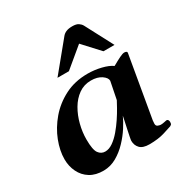

<svg xmlns="http://www.w3.org/2000/svg" viewBox="-176 -902 1013 1054"><g transform="rotate(-30 330.0 -374.5)"><path d="M181.6 11.7Q130.9 12.2 95.9 -9.5Q61 -31.2 43 -68.4Q24.9 -105.5 24.9 -149.4Q24.9 -203.6 48.1 -263.7Q71.3 -323.7 115.7 -376Q160.2 -428.2 223.9 -460.9Q287.6 -493.7 368.7 -493.7Q412.1 -493.7 454.1 -483.4Q496.1 -473.1 519.5 -456.1Q549.3 -473.1 570.3 -483.4Q591.3 -493.7 601.6 -493.7Q608.4 -493.7 613.5 -491.5Q618.7 -489.3 618.7 -483.4L551.3 -92.3Q549.8 -80.1 549.8 -71.8Q549.8 -58.1 560.8 -54Q571.8 -49.8 578.1 -49.8Q589.4 -49.8 601.8 -52.7Q614.3 -55.7 616.2 -55.7Q623.5 -55.7 626.7 -50Q629.9 -44.4 629.9 -37.6Q629.9 -25.4 625 -21.5Q620.1 -17.6 617.7 -16.6Q607.9 -13.2 567.4 -0.5Q526.9 12.2 470.2 12.2Q429.2 12.2 411.1 -6.8Q393.1 -25.9 393.1 -54.2Q393.1 -59.6 397 -78.9Q400.9 -98.1 406 -122.3Q411.1 -146.5 415.8 -167.5Q420.4 -188.5 421.9 -197.3Q409.7 -169.4 387 -134Q364.3 -98.6 333 -65.7Q301.8 -32.7 263.4 -10.7Q225.1 11.2 181.6 11.7ZM240.7 -74.7Q265.1 -74.7 290 -92Q314.9 -109.4 338.1 -136.7Q361.3 -164.1 381.1 -193.8Q400.9 -223.6 415 -249Q429.2 -274.4 436 -287.6L458 -397.9Q458 -417 432.4 -434.6Q406.7 -452.1 366.2 -452.1Q322.3 -452.1 288.1 -428Q253.9 -403.8 230.7 -364Q207.5 -324.2 195.6 -277.1Q183.6 -230 183.6 -184.1Q183.6 -118.2 199.5 -96.4Q215.3 -74.7 240.7 -74.7ZM215.3 -556.6 362.8 -736.3Q371.6 -747.6 386.7 -754.4Q401.9 -761.2 426.8 -761.2Q452.1 -761.2 465.1 -752.4Q478 -743.7 484.4 -731.9L576.7 -556.6H506.8L411.6 -659.7L287.6 -556.6Z"/></g></svg>

Font: Gelasio
Style: Italic
Weight: 400
Italic angle: -8.5°
Designer: Eben Sorkin
Foundry: Eben Sorkin
Version: Version 1.008